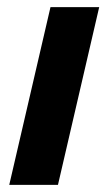

<svg xmlns="http://www.w3.org/2000/svg" viewBox="-20 -520 306 540"><path d="M259 -500 143 0H6L122 -500Z"/></svg>

Font: Prodigy Sans SemiBold
Style: Italic
Weight: 600
Italic angle: -13°
Designer: Wei Huang
Foundry: Wei Huang
Version: Version 1.003; ttfautohint (v1.8.3)